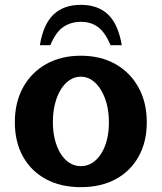

<svg xmlns="http://www.w3.org/2000/svg" viewBox="-20 -746 661 785"><path d="M310.4 19.2Q228.2 19.2 167.7 -13.6Q107.1 -46.3 73.9 -106.1Q40.7 -165.8 40.7 -246.2Q40.7 -327.4 74.4 -388.7Q108.1 -449.9 168.9 -484.1Q229.7 -518.2 310.4 -518.2Q391.3 -518.2 451.8 -484.1Q512.4 -449.9 546.2 -388.7Q580.1 -327.4 580.1 -246.2Q580.1 -165.8 546.8 -106.1Q513.6 -46.3 453.2 -13.6Q392.8 19.2 310.4 19.2ZM310.4 -66.7Q336 -66.7 357 -79.9Q378 -93.1 393.4 -117.3Q408.9 -141.5 417.1 -174.3Q425.3 -207.2 425.3 -246.2Q425.3 -285.2 416.9 -318.9Q408.4 -352.6 392.9 -378.1Q377.3 -403.7 356.4 -418.1Q335.6 -432.5 310.4 -432.5Q285.5 -432.5 264.6 -418.6Q243.7 -404.7 228.3 -379.5Q212.9 -354.3 204.6 -320.6Q196.2 -286.9 196.2 -247.1Q196.2 -207.8 204.6 -174.7Q212.9 -141.7 228.1 -117.5Q243.2 -93.3 264.3 -80Q285.3 -66.7 310.4 -66.7ZM310.9 -726.2Q238.9 -726.2 197.6 -685.4Q156.3 -644.6 143.1 -561.2H185.7Q208.9 -615.9 239.9 -636.4Q270.8 -656.8 310.9 -656.8Q351.7 -656.8 380.7 -635.4Q409.7 -614.1 431.9 -561.2H477.9Q463.6 -646.4 422.2 -686.3Q380.7 -726.2 310.9 -726.2Z"/></svg>

Font: Russolo 10pt ExtraLight
Style: Regular
Weight: 200
Designer: Micah Stupak-Hahn
Version: Version 1.000